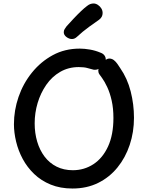

<svg xmlns="http://www.w3.org/2000/svg" viewBox="-20 -1062 847 1102"><path d="M556 -760Q571 -755 579 -744.5Q587 -734 587 -721Q587 -713 581.5 -702Q576 -691 566 -681Q556 -671 544 -665.5Q532 -660 517 -662Q503 -665 483.5 -671Q464 -677 432 -677Q373 -677 325.5 -649.5Q278 -622 245.5 -575Q213 -528 196 -471Q179 -414 179 -354Q179 -298 193.5 -249Q208 -200 236 -163Q264 -126 305 -105.5Q346 -85 398 -85Q463 -85 516 -119.5Q569 -154 600 -221Q631 -288 631 -385Q631 -440 621 -484.5Q611 -529 595.5 -562Q580 -595 566 -614Q557 -626 550.5 -635.5Q544 -645 544 -657Q544 -666 550 -678Q556 -690 566 -701Q576 -712 587 -719Q598 -726 606 -726Q622 -726 633.5 -717Q645 -708 654 -695Q663 -682 670 -671Q711 -612 730 -537.5Q749 -463 749 -386Q749 -304 724.5 -230.5Q700 -157 654 -100.5Q608 -44 543 -12Q478 20 396 20Q326 20 271 -2.5Q216 -25 176 -63.5Q136 -102 110.5 -149.5Q85 -197 72.5 -249Q60 -301 60 -349Q60 -429 86.5 -506Q113 -583 163.5 -645.5Q214 -708 283 -745.5Q352 -783 438 -783Q465 -783 496.5 -777.5Q528 -772 556 -760ZM393 -838Q377 -838 361.5 -849.5Q346 -861 346 -877Q346 -887 351 -895Q356 -903 362 -911Q380 -931 401.5 -954Q423 -977 444.5 -997.5Q466 -1018 480 -1028Q490 -1036 499 -1039Q508 -1042 517 -1042Q530 -1042 542.5 -1033.5Q555 -1025 562 -1013Q569 -1001 569 -987Q569 -964 549 -949Q530 -936 492 -908.5Q454 -881 421 -850Q408 -838 393 -838Z"/></svg>

Font: Playpen Sans Medium
Style: Regular
Weight: 500
Designer: Laura Meseguer, Veronika Burian, José Scaglione
Foundry: TypeTogether
Version: Version 1.001